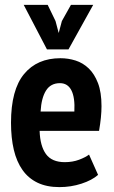

<svg xmlns="http://www.w3.org/2000/svg" viewBox="-20 -752 468 785"><path d="M381 -37Q356 -15 313 -1Q270 13 223 13Q171 13 133.5 -5Q96 -23 72 -57Q48 -91 36.5 -139.5Q25 -188 25 -250Q25 -385 78.5 -449.5Q132 -514 227 -514Q259 -514 289 -504.5Q319 -495 342.5 -472.5Q366 -450 380.5 -412.5Q395 -375 395 -318Q395 -296 392.5 -271Q390 -246 385 -217H142Q144 -155 168 -122Q192 -89 245 -89Q277 -89 303.5 -99Q330 -109 344 -120ZM225 -412Q187 -412 168 -381.5Q149 -351 146 -296H284Q287 -353 272 -382.5Q257 -412 225 -412ZM260 -550H172L77 -732H175L207 -666L220 -617L233 -666L270 -732H361Z"/></svg>

Font: PT Sans Narrow
Style: Bold
Weight: 700
Width: 3
Designer: A.Korolkova, O.Umpeleva, V.Yefimov
Foundry: ParaType Ltd
Version: Version 2.003W OFL